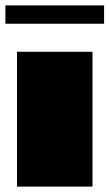

<svg xmlns="http://www.w3.org/2000/svg" viewBox="-33 -692 406 712"><path d="M30 -500H310V0H30ZM-13 -604V-672H353V-604Z"/></svg>

Font: Gajraj One
Style: Regular
Weight: 400
Designer: Saurabh Sharma
Foundry: Saurabh Sharma
Version: Version 1.000